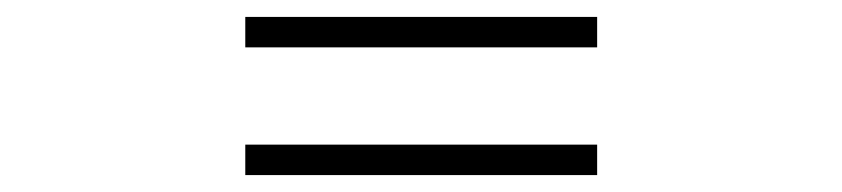

<svg xmlns="http://www.w3.org/2000/svg" viewBox="-20 -477 996 227"><path d="M270 -457H686V-421H270ZM686 -306V-270H270V-306Z"/></svg>

Font: Kinto Sans Med
Style: Regular
Weight: 500
Designer: Authors: Ryoko NISHIZUKA  (kana & ideographs); Paul D. Hunt (Latin, Greek & Cyrillic); Wenlong ZHANG  (bopomofo); Sandol
Foundry: Adobe Systems Incorporated, ookami Inc.
Version: Version 0.001